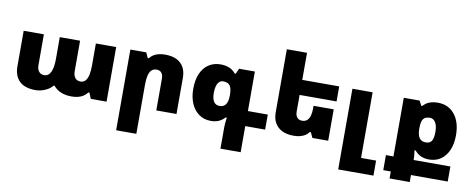

<svg xmlns="http://www.w3.org/2000/svg" viewBox="-79 -1138 4337 1760"><g transform="rotate(10 2090.0 -258.5)"><path d="M264 9Q164 9 114 -40Q64 -89 64 -178V-508H252V-221Q252 -184 269.5 -162Q287 -140 318 -140Q360 -140 380 -183Q400 -226 400 -302V-508H589V-221Q589 -197 597 -178.5Q605 -160 620.5 -150Q636 -140 657 -140Q685 -140 702.5 -159.5Q720 -179 728 -215Q736 -251 736 -302V-508H925V0H778L756 -54H746Q731 -33 709.5 -19Q688 -5 660.5 2Q633 9 601 9Q543 9 501 -8.5Q459 -26 431 -60H421Q399 -30 354 -10.5Q309 9 264 9Z M1057 243V-508H1205L1227 -459H1237Q1252 -479 1273 -492Q1294 -505 1321 -511.5Q1348 -518 1380 -518Q1444 -518 1487.5 -496.5Q1531 -475 1553.5 -434.5Q1576 -394 1576 -336V0H1388V-295Q1388 -330 1372.5 -349.5Q1357 -369 1326 -369Q1297 -369 1279 -351Q1261 -333 1253 -299Q1245 -265 1245 -216V243Z M2028 243V42Q2028 24 2030 4Q2032 -16 2036 -47H2025Q2000 -19 1968 -5.5Q1936 8 1897 8Q1832 8 1785 -25.5Q1738 -59 1712.5 -118Q1687 -177 1687 -254Q1687 -338 1713 -397Q1739 -456 1786.5 -487Q1834 -518 1896 -518Q1939 -518 1974.5 -504.5Q2010 -491 2038 -457H2046L2069 -508H2216V-140H2401V0H2216V243ZM1953 -141Q1989 -141 2008.5 -168Q2028 -195 2028 -250V-257Q2028 -316 2010 -342.5Q1992 -369 1945 -369Q1925 -369 1910 -355Q1895 -341 1887 -315Q1879 -289 1879 -252Q1879 -196 1897 -168.5Q1915 -141 1953 -141Z M2988 -292V0H2841L2818 -49H2808Q2794 -29 2773 -16Q2752 -3 2725 3.5Q2698 10 2666 10Q2603 10 2559 -12Q2515 -34 2492 -74.5Q2469 -115 2469 -173V-760H2657V-213Q2657 -179 2673 -159Q2689 -139 2720 -139Q2750 -139 2767.5 -156Q2785 -173 2792.5 -200.5Q2800 -228 2800 -260V-292ZM2558 -508H3001V-368H2558Z M3124 243V-508H3312V103H3452V243Z M3602 243V178H3532V38H3602V-508H3749L3773 -463H3781Q3810 -495 3844.5 -506.5Q3879 -518 3919 -518Q4017 -518 4075 -446.5Q4133 -375 4133 -251Q4133 -173 4108 -114.5Q4083 -56 4037 -23.5Q3991 9 3926 9Q3886 9 3852.5 -5.5Q3819 -20 3793 -51H3782Q3787 -23 3788.5 -1.5Q3790 20 3790 36V38H4132V178H3790V243ZM3872 -140Q3910 -140 3926 -166.5Q3942 -193 3942 -250Q3942 -288 3933 -314.5Q3924 -341 3908.5 -355Q3893 -369 3871 -369Q3826 -369 3808.5 -344Q3791 -319 3791 -260V-251Q3791 -216 3799.5 -191Q3808 -166 3826 -153Q3844 -140 3872 -140Z"/></g></svg>

Font: Noto Sans Armenian Black
Style: Regular
Weight: 900
Version: Version 2.007